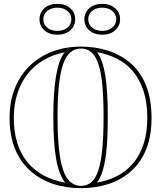

<svg xmlns="http://www.w3.org/2000/svg" viewBox="-20 -966 840 1001"><path d="M402 -723Q478 -723 544.5 -701.5Q611 -680 662 -635.5Q713 -591 741.5 -520.5Q770 -450 770 -351Q770 -258 742.5 -189Q715 -120 665 -75Q615 -30 548 -7.5Q481 15 402 15Q323 15 255 -8Q187 -31 136.5 -76.5Q86 -122 58 -191Q30 -260 30 -352Q30 -436 57 -504.5Q84 -573 133.5 -621.5Q183 -670 251.5 -696.5Q320 -723 402 -723ZM402 -713Q370 -713 346.5 -693Q323 -673 308.5 -630Q294 -587 287 -519.5Q280 -452 280 -356Q280 -262 287 -193.5Q294 -125 308.5 -82Q323 -39 346.5 -18Q370 3 402 3Q434 3 456.5 -16.5Q479 -36 493 -79Q507 -122 513.5 -190.5Q520 -259 520 -357Q520 -454 513.5 -522Q507 -590 493 -632Q479 -674 456.5 -693.5Q434 -713 402 -713ZM320 -14Q287 -54 272.5 -138.5Q258 -223 258 -356Q258 -486 272 -569Q286 -652 316 -693Q255 -681 206.5 -652.5Q158 -624 123.5 -580Q89 -536 70.5 -478.5Q52 -421 52 -352Q52 -276 71 -217.5Q90 -159 126 -117Q162 -75 211 -49.5Q260 -24 320 -14ZM485 -14Q544 -24 592 -49Q640 -74 675 -116Q710 -158 729 -216.5Q748 -275 748 -351Q748 -431 728.5 -491Q709 -551 674 -593Q639 -635 591 -659.5Q543 -684 486 -694Q516 -654 529 -572Q542 -490 542 -357Q542 -267 536.5 -200Q531 -133 518.5 -87Q506 -41 485 -14ZM513 -946Q554 -946 580 -923.5Q606 -901 606 -865Q606 -830 580 -807.5Q554 -785 513 -785Q472 -785 446 -807.5Q420 -830 420 -866Q420 -901 446 -923.5Q472 -946 513 -946ZM513 -805Q545 -805 565.5 -822Q586 -839 586 -865Q586 -892 565.5 -909Q545 -926 513 -926Q481 -926 460.5 -909Q440 -892 440 -865Q440 -839 460.5 -822Q481 -805 513 -805ZM279 -946Q320 -946 346 -923.5Q372 -901 372 -865Q372 -830 346 -807.5Q320 -785 279 -785Q238 -785 212 -807.5Q186 -830 186 -866Q186 -901 212 -923.5Q238 -946 279 -946ZM279 -805Q311 -805 331.5 -822Q352 -839 352 -865Q352 -892 331.5 -909Q311 -926 279 -926Q247 -926 226.5 -909Q206 -892 206 -865Q206 -839 226.5 -822Q247 -805 279 -805Z"/></svg>

Font: Kalnia Glaze Thin
Style: Bold
Weight: 700
Version: Version 1.110